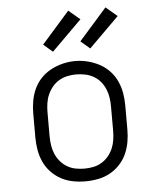

<svg xmlns="http://www.w3.org/2000/svg" viewBox="-55 -818 709 873"><g transform="rotate(-5 300.0 -382.0)"><path d="M300 8Q271 8 242.5 2.5Q214 -3 189 -16.5Q164 -30 144 -51Q124 -72 112 -98Q100 -124 95 -152.5Q90 -181 90 -210V-320Q90 -349 95 -377.5Q100 -406 112 -432Q124 -458 144 -479Q164 -500 189.5 -513.5Q215 -527 243 -534Q271 -541 300 -541Q329 -541 357 -534Q385 -527 410.5 -513.5Q436 -500 456 -479Q476 -458 488 -432Q500 -406 505 -377.5Q510 -349 510 -320V-210Q510 -181 505 -152.5Q500 -124 488 -98Q476 -72 456 -51Q436 -30 411 -16.5Q386 -3 357.5 2.5Q329 8 300 8ZM300 -50Q320 -50 340.5 -54Q361 -58 378.5 -68.5Q396 -79 409.5 -95Q423 -111 431 -130Q439 -149 442 -169.5Q445 -190 445 -210V-320Q445 -341 442 -361.5Q439 -382 431 -401Q423 -420 409.5 -436Q396 -452 378 -462Q360 -472 339.5 -476Q319 -480 298 -480Q278 -480 258 -475.5Q238 -471 220.5 -460.5Q203 -450 190 -434Q177 -418 169 -399.5Q161 -381 158 -360.5Q155 -340 155 -320V-210Q155 -190 158 -169.5Q161 -149 169 -130Q177 -111 190.5 -95Q204 -79 221.5 -68.5Q239 -58 259.5 -54Q280 -50 300 -50ZM374 -592 332 -628 459 -772 511 -728ZM204 -592 162 -628 289 -772 341 -728Z"/></g></svg>

Font: Iosevka Curly Slab LtEx
Style: Regular
Weight: 300
Width: 7
Monospace: yes
Designer: Belleve Invis
Foundry: Belleve Invis
Version: Version 11.1.0; ttfautohint (v1.8.3)